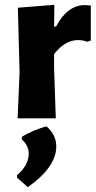

<svg xmlns="http://www.w3.org/2000/svg" viewBox="-20 -490 399 795"><path d="M205 -470 204 -380H212Q259 -469 332 -469Q338 -469 356 -467V-322L340 -317Q326 -324 303 -324Q249 -324 204 -266V-207L211 0H53L61 -191L54 -458ZM172 33Q213 68 213 116Q213 202 95 285L51 246L50 236Q99 194 99 146Q99 113 70 87L71 76Q116 49 172 33Z"/></svg>

Font: Alegreya Sans SC ExtraBold
Style: Regular
Weight: 800
Designer: Juan Pablo del Peral
Foundry: Huerta Tipografica
Version: Version 2.007